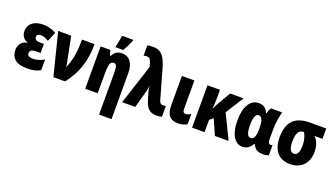

<svg xmlns="http://www.w3.org/2000/svg" viewBox="-78 -1441 4122 2355"><g transform="rotate(20 1982.5 -264.0)"><path d="M334 -225H284Q235 -225 215 -211.5Q195 -198 195 -172Q195 -126 269 -126Q304 -126 341.5 -137Q379 -148 413 -169V-29Q373 -7 333 1.5Q293 10 239 10Q131 10 80.5 -34Q30 -78 30 -157Q30 -208 59 -243.5Q88 -279 138 -287V-292Q99 -304 77 -336Q55 -368 55 -413Q55 -481 106.5 -522Q158 -563 244 -563Q290 -563 331.5 -553Q373 -543 418 -518L366 -395Q312 -431 265 -431Q212 -431 212 -395Q212 -365 230 -354Q248 -343 293 -343H334Z M614 -553 676 -241Q684 -205 687 -173H690Q726 -257 740.5 -347.5Q755 -438 755 -553H919Q919 -389 876 -258Q833 -127 736 0H583L444 -553Z M1429 -360V240H1266V-308Q1266 -365 1256.5 -391.5Q1247 -418 1223 -418Q1199 -418 1185.5 -402.5Q1172 -387 1166.5 -352Q1161 -317 1161 -253V0H998V-553H1125L1144 -485H1153Q1191 -563 1277 -563Q1349 -563 1389 -510Q1429 -457 1429 -360ZM1174 -622Q1179 -640 1189.5 -693Q1200 -746 1202 -765H1346V-752Q1315 -678 1274 -606H1174Z M1649 -520 1636 -568Q1628 -597 1614.5 -614.5Q1601 -632 1572 -632Q1552 -632 1532 -626V-760Q1564 -768 1601 -768Q1654 -768 1690 -749.5Q1726 -731 1753.5 -686Q1781 -641 1803 -562L1911 -183Q1919 -156 1931 -145.5Q1943 -135 1964 -135Q1984 -135 2000 -141V1Q1972 10 1933 10Q1885 10 1853 -6Q1821 -22 1799 -59.5Q1777 -97 1759 -164L1737 -241Q1733 -256 1731 -275.5Q1729 -295 1729 -300H1726Q1724 -264 1717 -240L1651 0H1480Z M2222 -178Q2222 -131 2260 -131Q2277 -131 2292 -136Q2307 -141 2327 -152V-21Q2280 10 2211 10Q2132 10 2095.5 -33.5Q2059 -77 2059 -176V-553H2222Z M2715 -318 2870 0H2691L2603 -200L2556 -161V0H2393V-553H2556V-459Q2556 -376 2549 -309H2552Q2570 -350 2594 -391L2689 -553H2864Z M2885 -274Q2885 -410 2932 -486.5Q2979 -563 3063 -563Q3107 -563 3136.5 -542.5Q3166 -522 3184 -479H3190Q3204 -532 3222 -553H3367Q3353 -502 3344 -439.5Q3335 -377 3335 -324V-190Q3335 -131 3369 -131Q3382 -131 3394 -136V-3Q3389 1 3365.5 5.5Q3342 10 3329 10Q3270 10 3237.5 -9Q3205 -28 3186 -72H3176Q3132 10 3052 10Q2974 10 2929.5 -66Q2885 -142 2885 -274ZM3172 -270V-275Q3172 -352 3156.5 -387.5Q3141 -423 3108 -423Q3080 -423 3065 -384.5Q3050 -346 3050 -273Q3050 -126 3109 -126Q3142 -126 3157 -160Q3172 -194 3172 -270Z M3673 10Q3561 10 3501.5 -60.5Q3442 -131 3442 -256Q3442 -408 3513 -480.5Q3584 -553 3733 -553H3943V-418H3839Q3907 -350 3907 -233Q3907 -160 3878.5 -105Q3850 -50 3797 -20Q3744 10 3673 10ZM3675 -126Q3742 -126 3742 -262Q3742 -344 3703 -418H3695Q3649 -418 3628 -379Q3607 -340 3607 -257Q3607 -126 3675 -126Z"/></g></svg>

Font: Noto Sans UI CondBlack
Style: Regular
Weight: 900
Width: 3
Designer: Monotype Design Team
Foundry: Monotype Imaging Inc.
Version: Version 1.001